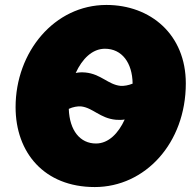

<svg xmlns="http://www.w3.org/2000/svg" viewBox="-20 -738 782 776"><path d="M363 18C566 18 731 -159 731 -401C731 -598 589 -718 410 -718C200 -718 43 -528 43 -305C43 -122 158 18 363 18ZM368 -158C304 -158 261 -210 258 -298C275 -306 294 -309 307 -308C355 -303 384 -260 448 -254C460 -253 472 -253 484 -255C459 -200 419 -158 368 -158ZM325 -445C312 -446 299 -446 286 -443C312 -500 353 -541 404 -541C473 -541 515 -484 516 -400C499 -393 481 -390 467 -391C417 -396 388 -439 325 -445Z"/></svg>

Font: Fixel Text 20240404 Black
Style: Italic
Weight: 900
Width: 4
Italic angle: -10°
Designer: AlfaBravo + MacPaw
Foundry: Kyrylo Tkachov, Marchela Mozhyna, Serhii Makarenko, Maria Weinstein, Zakhar Kryvoshyya
Version: Version 1.211;Glyphs 3.2 (3225)